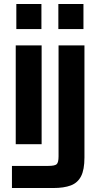

<svg xmlns="http://www.w3.org/2000/svg" viewBox="-20 -724 485 964"><path d="M62 -578V-704H188V-578ZM273 -578V-704H399V-578ZM40 220V109H222Q255 109 264.5 100.5Q274 92 274 61V-496H404V67Q404 128 387 161Q370 194 335.5 207Q301 220 248 220ZM59 0V-496H189V0Z"/></svg>

Font: HostGroteskBold
Style: Bold
Weight: 700
Designer: Doukan Karapınar based on Poppins by Indian Type Foundry, Jonny Pinhorn
Foundry: Element Type
Version: Version 1.001; ttfautohint (v1.8.4.7-5d5b)